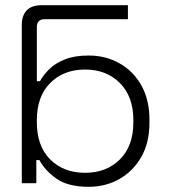

<svg xmlns="http://www.w3.org/2000/svg" viewBox="-20 -706 650 740"><path d="M556 -233Q556 -156 524.5 -101Q493 -46 440 -16Q387 14 322 14Q242 14 197.5 -17.5Q153 -49 132 -89H120V0H64V-610Q64 -646 83 -666Q102 -686 141 -686H473V-632H153Q122 -632 122 -602V-393H134Q147 -417 170.5 -440Q194 -463 231 -477.5Q268 -492 322 -492Q387 -492 440.5 -462Q494 -432 525 -376.5Q556 -321 556 -245ZM122 -243V-235Q122 -143 173.5 -91.5Q225 -40 308 -40Q390 -40 442 -91.5Q494 -143 494 -235V-243Q494 -334 442 -386Q390 -438 308 -438Q225 -438 173.5 -386Q122 -334 122 -243Z"/></svg>

Font: Space 7353
Style: Regular
Weight: 400
Designer: Christine Claussen + Ruben Lyon  (Space 7353)
Version: Version 1.000;FEAKit 1.0